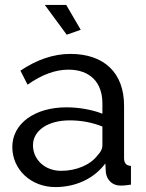

<svg xmlns="http://www.w3.org/2000/svg" viewBox="-20 -750 594 780"><path d="M205 10C286 10 361 -23 408 -86L410 -49C414 -20 435 4 470 4C483 4 493 3 512 0V-76C493 -77 484 -87 484 -108V-321C484 -454 403 -531 266 -531C198 -531 130 -508 63 -463L92 -406C150 -447 205 -467 258 -467C346 -467 396 -415 396 -330V-288C356 -304 301 -314 250 -314C121 -314 30 -248 30 -153C30 -61 106 10 205 10ZM228 -56C163 -56 114 -101 114 -160C114 -220 175 -261 263 -261C309 -261 353 -253 396 -236V-159C396 -146 390 -133 377 -120C349 -81 291 -56 228 -56ZM251 -609 308 -629 249 -730H162Z"/></svg>

Font: Raleway Med
Style: Regular
Weight: 500
Designer: Matt McInerney, Pablo Impallari, Rodrigo Fuenzalida
Foundry: Matt McInerney, Pablo Impallari, Rodrigo Fuenzalida
Version: Version 3.00 July 28, 2015